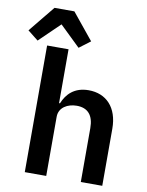

<svg xmlns="http://www.w3.org/2000/svg" viewBox="-147 -1033 848 1105"><g transform="rotate(10 277.5 -480.5)"><path d="M76 0H201.3V-345.5C201.3 -401.3 252.8 -428.3 304.7 -428.3C369.7 -428.3 403.4 -389.6 403.4 -315V0H528.8V-333.1C528.8 -458.1 459.2 -528.1 356.9 -528.1C273.4 -528.1 229 -481.2 206.7 -425.4H201.3V-740.1H76ZM-44.7 -807.5 17 -758.5 136.7 -874.3 256.4 -758.5 321.4 -807.5 196.4 -960.9H80.3Z"/></g></svg>

Font: Margiela Mono SemiBold
Style: Regular
Weight: 600
Designer: Mike Abbink, Paul van der Laan, Pieter van Rosmalen
Foundry: Bold Monday
Version: Version 2.003 2021